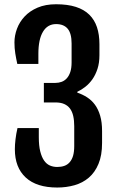

<svg xmlns="http://www.w3.org/2000/svg" viewBox="-20 -861 545 889"><path d="M48.8 -169.9C48.8 -113.6 65.6 -70 99.1 -39.1C132.6 -8.1 181.3 7.3 245.1 7.3C273.1 7.3 299.7 3.7 325 -3.4C350.2 -10.6 372.2 -22.2 391.1 -38.3C410 -54.4 425 -75.7 436 -102.1C447.1 -128.4 452.6 -160.8 452.6 -199.2V-254.4C452.6 -281.7 449.7 -305.3 443.8 -325.2C438 -345.1 429.9 -362 419.7 -376C409.4 -390 397.3 -401.4 383.3 -410.4C369.3 -419.4 354.2 -426.6 337.9 -432.1V-436C350.6 -441.9 363 -449.6 375.2 -459.2C387.5 -468.8 398.4 -480.5 408 -494.1C417.6 -507.8 425.4 -523.8 431.4 -542.2C437.4 -560.6 440.4 -581.7 440.4 -605.5V-656.7C440.4 -686 436.6 -712.2 429 -735.1C421.3 -758.1 409.4 -777.4 393.3 -793.2C377.2 -809 356.4 -821 331.1 -829.1C305.7 -837.2 275.2 -841.3 239.7 -841.3C206.9 -841.3 178.3 -836.1 154.1 -825.7C129.8 -815.3 109.8 -801.6 94 -784.7C78.2 -767.7 66.4 -748.8 58.6 -727.8C50.8 -706.8 46.9 -685.7 46.9 -664.6C46.9 -646.6 48.2 -629.6 50.8 -613.5C53.4 -597.4 56.5 -581.2 60.1 -564.9H157.7V-612.3C157.7 -656.6 164.8 -690.5 179 -714.1C193.1 -737.7 213.4 -749.5 239.7 -749.5C263.5 -749.5 281.4 -742.3 293.5 -727.8C305.5 -713.3 311.5 -690.6 311.5 -659.7V-572.3C311.5 -555 309.6 -540.4 305.7 -528.3C301.8 -516.3 296.4 -506.4 289.6 -498.8C282.7 -491.1 274.7 -485.6 265.6 -482.2C256.5 -478.8 246.7 -477.1 236.3 -477.1H183.1V-386.7H236.3C252.6 -386.7 266.3 -384.3 277.3 -379.4C288.4 -374.5 297.4 -367.4 304.2 -358.2C311 -348.9 316 -337.4 319.1 -323.7C322.2 -310.1 323.7 -294.4 323.7 -276.9V-184.6C323.7 -167 321.9 -152.1 318.4 -139.9C314.8 -127.7 309.6 -117.7 302.7 -109.9C295.9 -102.1 287.6 -96.4 277.8 -93C268.1 -89.6 257.2 -87.9 245.1 -87.9C232.7 -87.9 221.4 -90.2 210.9 -94.7C200.5 -99.3 191.6 -106.9 184.1 -117.7C176.6 -128.4 170.7 -142.6 166.3 -160.2C161.9 -177.7 159.7 -199.5 159.7 -225.6V-268.1H61C56.8 -250.2 53.7 -232.8 51.8 -216.1C49.8 -199.3 48.8 -183.9 48.8 -169.9Z"/></svg>

Font: Fjalla One
Style: Regular
Weight: 400
Designer: Irina Smirnova
Foundry: Irina Smirnova
Version: Version 1.001